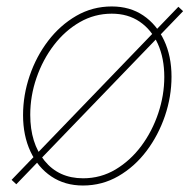

<svg xmlns="http://www.w3.org/2000/svg" viewBox="-20 -568 605 598"><path d="M238.3 9.8Q182.1 9.8 140.1 -18.3Q98.1 -46.4 75 -95.9Q51.8 -145.5 51.8 -209.5Q51.8 -271.5 72.3 -331.8Q92.8 -392.1 129.9 -440.7Q167 -489.3 217.5 -518.6Q268.1 -547.9 328.1 -547.9Q384.8 -547.9 426.3 -519.8Q467.8 -491.7 491 -442.4Q514.2 -393.1 514.2 -329.1Q514.2 -267.1 493.7 -206.8Q473.1 -146.5 436.3 -97.7Q399.4 -48.8 348.9 -19.5Q298.3 9.8 238.3 9.8ZM238.8 -12.7Q293.9 -12.7 340.1 -40.3Q386.2 -67.9 420.2 -113.5Q454.1 -159.2 472.9 -215.3Q491.7 -271.5 491.7 -328.1Q491.7 -386.7 471.7 -431.2Q451.7 -475.6 415 -500.5Q378.4 -525.4 328.1 -525.4Q274.4 -525.4 228.5 -499Q182.6 -472.7 147.9 -427.5Q113.3 -382.3 93.8 -325.9Q74.2 -269.5 74.2 -210.4Q74.2 -122.1 118.7 -67.4Q163.1 -12.7 238.8 -12.7ZM30.8 5.9 16.1 -7.8 535.6 -546.9 550.3 -533.2Z"/></svg>

Font: Inter 18pt Thin
Style: Italic
Weight: 250
Italic angle: -9.3988°
Version: Version 4.001;git-66647c0bb